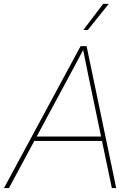

<svg xmlns="http://www.w3.org/2000/svg" viewBox="-38 -964 687 984"><path d="M-17.6 0 375 -727.5H405.8L557.6 0H535.2L417.5 -563.5Q409.7 -602.5 401.6 -641.6Q393.6 -680.7 385.7 -719.7H394.5Q373.5 -680.7 353 -641.6Q332.5 -602.5 311 -563.5L7.8 0ZM129.4 -241.7 133.3 -264.2H494.1L490.2 -241.7ZM389.2 -810.5 490.7 -944.3H519.5L412.1 -810.5Z"/></svg>

Font: Inter 18pt Thin
Style: Italic
Weight: 250
Italic angle: -9.3988°
Version: Version 4.001;git-66647c0bb